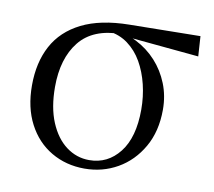

<svg xmlns="http://www.w3.org/2000/svg" viewBox="-65 -597 764 685"><g transform="rotate(10 317.0 -254.5)"><path d="M282 14.6Q215.2 14.6 161.5 -16.8Q107.8 -48.2 77.1 -106.9Q46.5 -165.5 46.5 -245.6Q46.5 -328.5 79 -389.2Q111.6 -450 179.2 -483.8Q246.9 -517.6 350.8 -519L608.1 -522.7L612.8 -450L346.1 -475.1L329.2 -481Q226.5 -480.5 177.4 -419.1Q128.4 -357.7 128.4 -254.5Q128.4 -179.9 150.6 -126.9Q172.9 -73.9 210.2 -46.1Q247.6 -18.2 293.4 -18.2Q360.4 -18.2 403 -72.6Q445.6 -127 445.6 -227.7Q445.6 -274.5 435 -318.2Q424.4 -361.8 404.1 -397.3Q383.7 -432.7 353 -455.4Q322.4 -478.1 281.6 -483L295 -492Q342.9 -487.6 384.2 -466.6Q425.5 -445.6 456.2 -411.9Q486.9 -378.2 504.3 -334.6Q521.7 -291.1 521.7 -240.9Q521.7 -162.3 488.7 -104.9Q455.8 -47.5 401.5 -16.4Q347.2 14.6 282 14.6Z"/></g></svg>

Font: Noto Serif KR ExtraLight
Style: Regular
Weight: 200
Designer: Ryoko NISHIZUKA 西塚涼子 (kana & ideographs); Frank Grießhammer (Latin, Greek & Cyrillic); Wenlong ZHANG 张文龙 (bopomofo); San
Foundry: Adobe
Version: Version 2.002-H1;hotconv 1.1.0;makeotfexe 2.6.0